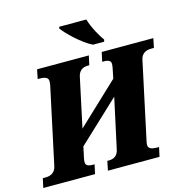

<svg xmlns="http://www.w3.org/2000/svg" viewBox="-167 -1055 1151 1179"><g transform="rotate(-15 408.5 -465.5)"><path d="M486 -771H557L560 -784C540 -809 501 -879 486 -931H314L311 -921C335 -886 422 -801 486 -771ZM-37 0H292L305 -59H294C262 -59 249 -68 249 -87C249 -94 250 -103 252 -113L267 -183L529 -429L460 -111C453 -75 429 -59 396 -59H386L374 0H702L715 -59H703C664 -59 647 -69 647 -90C647 -96 648 -105 650 -113L755 -603C762 -639 789 -655 823 -655H842L854 -714H526L513 -655H523C555 -655 568 -646 568 -627C568 -620 567 -611 565 -601L552 -537L290 -290L357 -603C365 -639 389 -655 422 -655H431L444 -714H115L103 -655H115C153 -655 170 -645 170 -624C170 -618 169 -609 168 -601L63 -111C55 -75 29 -59 -5 -59H-24Z"/></g></svg>

Font: Noto Serif SemiCondensed Black
Style: Italic
Weight: 900
Width: 4
Italic angle: -12°
Designer: Monotype Design Team
Foundry: Monotype Imaging Inc.
Version: Version 2.014